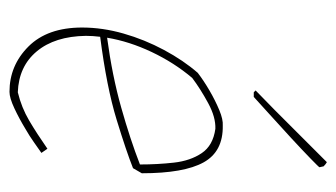

<svg xmlns="http://www.w3.org/2000/svg" viewBox="-176 -544 726 415"><g transform="rotate(90 187.5 -337.0)"><path d="M179 6Q122 6 81 -35Q40 -76 40 -151Q40 -195 53 -240.5Q66 -286 88.5 -328Q111 -370 138 -401Q155 -414 176.5 -426.5Q198 -439 218.5 -447.5Q239 -456 252 -455Q308 -456 331.5 -413.5Q355 -371 355 -280L344 -261Q309 -247 239 -225.5Q169 -204 60 -190Q58 -174 58 -159Q59 -92 91.5 -53Q124 -14 180 -12Q213 -20 241 -36.5Q269 -53 302 -76L311 -63Q301 -56 287.5 -46.5Q274 -37 260 -29Q237 -15 214.5 -4.5Q192 6 179 6ZM149 -389Q116 -350 93 -301.5Q70 -253 62 -205Q144 -216 213 -235.5Q282 -255 336 -276Q336 -314 332 -349.5Q328 -385 311.5 -409.5Q295 -434 259 -439Q234 -440 203.5 -423.5Q173 -407 149 -389ZM180 -522 176 -526 218 -567 331 -680Q335 -678 340 -673L342 -664Q342 -663 323.5 -645Q305 -627 279 -603Q253 -579 228 -556.5Q203 -534 190 -522Z"/></g></svg>

Font: Labrada Thin
Style: Italic
Weight: 100
Italic angle: -7°
Designer: Mercedes Jáuregui
Foundry: Omnibus-Type Team
Version: Version 1.000; ttfautohint (v1.8.4.7-5d5b)